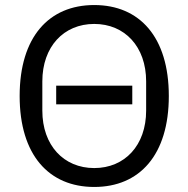

<svg xmlns="http://www.w3.org/2000/svg" viewBox="-20 -730 748 762"><path d="M354 12C534 12 650 -115 650 -349C650 -583 534 -710 354 -710C174 -710 58 -583 58 -349C58 -115 174 12 354 12ZM354 -63C233 -63 148 -153 148 -291V-407C148 -545 233 -635 354 -635C475 -635 560 -545 560 -407V-291C560 -153 475 -63 354 -63ZM203 -316H505V-390H203Z"/></svg>

Font: Braiins Sans
Style: Regular
Weight: 400
Designer: Mike Abbink, Paul van der Laan, Pieter van Rosmalen, Jiri Chlebus, Lubos Buracinsky
Foundry: Bold Monday, Sudetype
Version: Version 1.000;hotconv 1.0.109;makeotfexe 2.5.65596